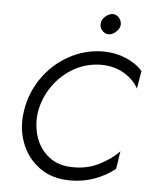

<svg xmlns="http://www.w3.org/2000/svg" viewBox="-48 -650 563 700"><g transform="rotate(5 234.0 -300.0)"><path d="M296 -572Q297 -586 310.5 -597.5Q324 -609 338 -609Q352 -608 361 -596.5Q370 -585 369 -571Q367 -557 354 -545.5Q341 -534 327 -534Q312 -535 303 -546.5Q294 -558 296 -572ZM96 -230Q89 -181 103.5 -137.5Q118 -94 153 -67Q188 -40 240 -40Q293 -39 337 -61.5Q381 -84 408 -113L398 -48Q368 -23 325.5 -7Q283 9 235 9Q168 9 122 -24.5Q76 -58 55.5 -112.5Q35 -167 45 -230Q55 -296 93 -350.5Q131 -405 188.5 -437Q246 -469 313 -470Q358 -470 396.5 -454Q435 -438 459 -411L448 -346Q431 -378 394.5 -399.5Q358 -421 309 -421Q256 -420 211 -394.5Q166 -369 135.5 -325.5Q105 -282 96 -230Z"/></g></svg>

Font: Jost* Light
Style: Italic
Weight: 300
Italic angle: -10°
Version: Version 3.7